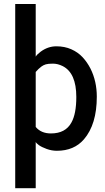

<svg xmlns="http://www.w3.org/2000/svg" viewBox="-20 -760 536 979"><path d="M162.1 -112.8Q189.5 -79.6 239.7 -79.6Q314 -79.6 344.2 -135.3Q369.1 -179.7 369.1 -265.6Q369.1 -387.7 299.8 -422.9Q274.4 -435.5 250 -435.5Q225.6 -435.5 213.4 -431.9Q201.2 -428.2 191.4 -420.9Q176.3 -409.7 162.1 -393.1ZM57.6 199.7V-739.7H162.1V-471.2Q168.5 -482.4 187.5 -496.6Q224.6 -523.9 267.1 -523.9Q309.6 -523.9 343.5 -508.8Q377.4 -493.7 400.9 -468.5Q424.3 -443.4 441.4 -410.2Q473.6 -345.7 473.6 -267.1Q473.6 -126 408.2 -49.8Q357.9 8.8 270 8.8Q243.7 8.8 218 -0.5Q192.4 -9.8 178.2 -20Q164.1 -30.3 162.1 -36.6V199.7Z"/></svg>

Font: News Cycle
Style: Bold
Weight: 700
Version: Version 0.5.1